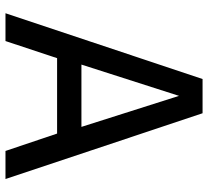

<svg xmlns="http://www.w3.org/2000/svg" viewBox="-50 -728 777 718"><g transform="rotate(90 339.0 -368.5)"><path d="M29 0 275 -737H403L649 0H544L479 -193H197L133 0ZM221 -284H454L338 -649Z"/></g></svg>

Font: Exo Thin Medium
Style: Regular
Weight: 500
Version: Version 2.000